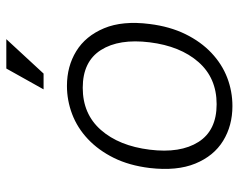

<svg xmlns="http://www.w3.org/2000/svg" viewBox="-94 -650 756 608"><g transform="rotate(-90 284.0 -346.0)"><path d="M252 12Q190 12 142 -17.5Q94 -47 70 -105.5Q46 -164 56 -250Q64 -315 88 -363.5Q112 -412 147.5 -445.5Q183 -479 226.5 -495.5Q270 -512 316 -512Q378 -512 426 -482.5Q474 -453 498.5 -394.5Q523 -336 512 -250Q504 -186 480 -137Q456 -88 420.5 -54.5Q385 -21 342 -4.5Q299 12 252 12ZM258 -38Q341 -38 391.5 -95.5Q442 -153 454 -250Q466 -347 429.5 -404.5Q393 -462 310 -462Q227 -462 176.5 -404.5Q126 -347 114 -250Q102 -153 138.5 -95.5Q175 -38 258 -38ZM355 -586H305L371 -704H464Z"/></g></svg>

Font: Inclusive Sans Light
Style: Italic
Weight: 300
Italic angle: -7°
Designer: Olivia King
Foundry: Olivia King
Version: Version 2.004